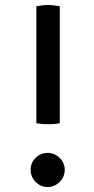

<svg xmlns="http://www.w3.org/2000/svg" viewBox="-20 -737 379 771"><path d="M174 -238Q162 -238 150 -239Q138 -240 126 -242V-712Q138 -714 150 -715.5Q162 -717 174 -717Q185 -717 196.5 -715.5Q208 -714 220 -712V-242Q208 -240 196.5 -239Q185 -238 174 -238ZM171 14Q143 14 123 -6.5Q103 -27 103 -55Q103 -83 123 -103Q143 -123 171 -123Q199 -123 219.5 -103Q240 -83 240 -55Q240 -27 219.5 -6.5Q199 14 171 14Z"/></svg>

Font: Borel
Style: Regular
Weight: 400
Designer: Rosalie Wagner
Foundry: ANRT
Version: Version 1.007; ttfautohint (v1.8.4.7-5d5b)